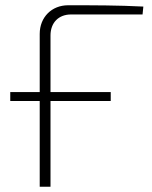

<svg xmlns="http://www.w3.org/2000/svg" viewBox="-20 -710 577 730"><path d="M250 -655H522L525 -685C430 -690 335 -690 239 -690C177 -690 131 -645 131 -581V-360H19V-326H131V0H172V-326H401V-360H172V-575C172 -624 203 -655 250 -655Z"/></svg>

Font: Exo 2 Extra Light
Style: Regular
Weight: 250
Designer: Natanael Gama
Version: Version 1.001;PS 001.001;hotconv 1.0.88;makeotf.lib2.5.64775